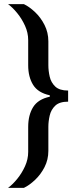

<svg xmlns="http://www.w3.org/2000/svg" viewBox="-20 -763 378 933"><path d="M19 150Q41 134 63.5 106.5Q86 79 101.5 45Q117 11 117 -25V-146Q117 -204 141 -242.5Q165 -281 222 -293V-300Q165 -312 141 -350.5Q117 -389 117 -446V-568Q117 -604 101.5 -638Q86 -672 63.5 -699.5Q41 -727 19 -743H96Q123 -730 150.5 -704Q178 -678 196.5 -641.5Q215 -605 215 -562V-446Q215 -419 221.5 -390.5Q228 -362 248.5 -342.5Q269 -323 311 -323V-269Q269 -269 248.5 -249.5Q228 -230 221.5 -201.5Q215 -173 215 -147V-30Q215 13 196.5 49Q178 85 150.5 111Q123 137 96 150Z"/></svg>

Font: Saira Medium
Style: Regular
Weight: 500
Designer: Hector Gatti with collaboration of the Omnibus-Type team
Foundry: Omnibus-Type
Version: Version 1.100; ttfautohint (v1.8.3)